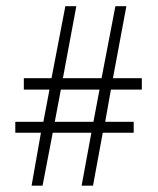

<svg xmlns="http://www.w3.org/2000/svg" viewBox="-20 -585 498 605"><path d="M55.1 -302.6V-338.5H142.3L185.9 -565.4H220.5L178.2 -338.5H300L343.6 -565.4H378.2L335.9 -338.5H426.9V-302.6H329.5L311.5 -201.3H401.3V-166.7H303.8L273.1 0H237.2L267.9 -166.7H146.2L114.1 0H79.5L109 -166.7H28.2V-201.3H116.7L135.9 -302.6ZM171.8 -302.6 152.6 -201.3H274.4L293.6 -302.6Z"/></svg>

Font: Suranna
Style: Regular
Weight: 400
Version: Version 1.0.5; ttfautohint (v1.2.42-39fb)